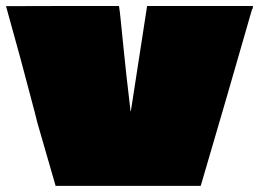

<svg xmlns="http://www.w3.org/2000/svg" viewBox="-22 -604 854 624"><path d="M-2.4 -584 183.1 -584.5H364.7Q367.2 -570.3 369.6 -545.4L380.4 -439Q386.2 -378.4 402.3 -242.7H403.3L456.1 -584.5H800.3L798.8 -574.7H797.4Q716.3 -291.5 630.4 0H158.7Q122.6 -124 99.6 -204.6L90.8 -239.7Q45.9 -412.1 -2.4 -584Z"/></svg>

Font: Bowlby One
Style: Regular
Weight: 400
Designer: vernon adams
Foundry: vernon adams
Version: Version 1.001